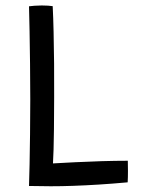

<svg xmlns="http://www.w3.org/2000/svg" viewBox="-20 -668 520 685"><path d="M83.5 -4.5Q84.5 -32 85.5 -80Q86.5 -128 87.2 -188.2Q88 -248.5 88 -313Q88 -377.5 87.2 -440.5Q86.5 -503.5 85.5 -556.8Q84.5 -610 83.5 -645.5Q90 -646.5 103 -647.5Q116 -648.5 129 -648.5Q139.5 -648.5 151.5 -647.8Q163.5 -647 168 -646Q170 -607 171.2 -554Q172.5 -501 173 -441.2Q173.5 -381.5 173.2 -321.2Q173 -261 172.5 -207.5Q171.5 -124 169 -85Q202 -87 247.5 -89.2Q293 -91.5 342.2 -93Q391.5 -94.5 436 -94.5Q436.5 -81.5 436.5 -58Q436.5 -34.5 435.5 -17.5Q380.5 -12.5 332.5 -9.5Q284.5 -6.5 241.5 -5Q200 -3.5 161.2 -3.5Q122.5 -3.5 83.5 -4.5Z"/></svg>

Font: Grandstander Light
Style: Regular
Weight: 300
Designer: Tyler Finck
Foundry: Etcetera Type Co
Version: Version 1.200; ttfautohint (v1.8.3)